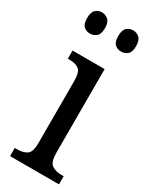

<svg xmlns="http://www.w3.org/2000/svg" viewBox="-195 -792 668 839"><g transform="rotate(30 139.0 -372.5)"><path d="M19 0V-41H30Q60 -41 79 -53Q98 -65 98 -110V-425Q98 -470 80.5 -482.5Q63 -495 33 -495H25V-536H187V-115Q187 -67 206 -54Q225 -41 256 -41H266V0ZM211 -638Q192 -638 179 -649.5Q166 -661 166 -691Q166 -721 179 -733Q192 -745 211 -745Q229 -745 242.5 -733Q256 -721 256 -691Q256 -661 242.5 -649.5Q229 -638 211 -638ZM53 -638Q35 -638 22 -649.5Q9 -661 9 -691Q9 -721 22 -733Q35 -745 53 -745Q71 -745 85 -733Q99 -721 99 -691Q99 -661 85 -649.5Q71 -638 53 -638Z"/></g></svg>

Font: Noto Serif Myanmar Cond
Style: Regular
Weight: 400
Width: 3
Designer: Ben Mitchell and the Monotype Design Team
Foundry: Monotype Imaging Inc.
Version: Version 2.106; ttfautohint (v1.8.4.7-5d5b)